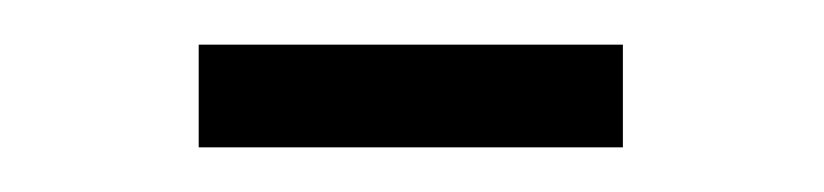

<svg xmlns="http://www.w3.org/2000/svg" viewBox="-20 -734 369 86"><path d="M69 -668V-714H259V-668Z"/></svg>

Font: Georama Condensed Light
Style: Regular
Weight: 300
Width: 3
Designer: Jean-Baptiste Levee
Foundry: Production Type
Version: Version 1.000